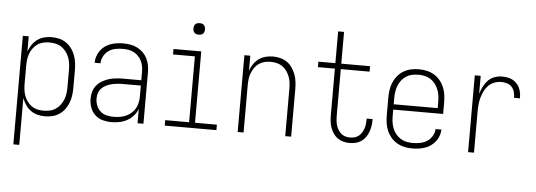

<svg xmlns="http://www.w3.org/2000/svg" viewBox="-56 -907 3613 1295"><g transform="rotate(5 1750.0 -260.0)"><path d="M69 215V-520H109V-418Q118 -442 132.5 -463.5Q147 -485 167.5 -500Q188 -515 213 -521.5Q238 -528 264 -528Q289 -528 314.5 -522Q340 -516 361.5 -501.5Q383 -487 398.5 -466Q414 -445 423 -421Q432 -397 435.5 -371.5Q439 -346 439 -320V-200Q439 -174 435.5 -148.5Q432 -123 423 -99Q414 -75 398.5 -54Q383 -33 361.5 -18.5Q340 -4 314.5 2Q289 8 264 8Q238 8 213 1.5Q188 -5 167.5 -20Q147 -35 132.5 -56.5Q118 -78 109 -102V215ZM251 -29Q272 -29 293.5 -33.5Q315 -38 333 -50Q351 -62 364 -79Q377 -96 385 -116Q393 -136 396 -157.5Q399 -179 399 -200V-320Q399 -341 396 -362.5Q393 -384 385 -404Q377 -424 364 -441Q351 -458 333 -470Q315 -482 293.5 -486.5Q272 -491 251 -491Q230 -491 209 -486Q188 -481 171 -469Q154 -457 141.5 -440Q129 -423 121.5 -403Q114 -383 111.5 -362Q109 -341 109 -320V-200Q109 -179 111.5 -158Q114 -137 121.5 -117Q129 -97 141.5 -80Q154 -63 171 -51Q188 -39 209 -34Q230 -29 251 -29Z M714 8Q684 8 654.5 0Q625 -8 603 -29Q581 -50 571 -79Q561 -108 561 -138Q561 -163 568 -186.5Q575 -210 590.5 -228.5Q606 -247 627.5 -259.5Q649 -272 672 -279Q695 -286 719.5 -288.5Q744 -291 768 -291H891V-348Q891 -367 887.5 -386Q884 -405 875.5 -422.5Q867 -440 853.5 -453.5Q840 -467 823 -476Q806 -485 787 -488Q768 -491 748 -491Q723 -491 698 -486Q673 -481 652.5 -466.5Q632 -452 619.5 -429Q607 -406 607 -381H567Q567 -403 574 -424Q581 -445 593.5 -463Q606 -481 624 -494Q642 -507 662.5 -514.5Q683 -522 704.5 -525Q726 -528 748 -528Q773 -528 797 -524Q821 -520 843 -509Q865 -498 882.5 -481Q900 -464 911 -442.5Q922 -421 926.5 -396.5Q931 -372 931 -348V0H891V-96Q881 -71 862.5 -50Q844 -29 820 -16Q796 -3 769 2.5Q742 8 714 8ZM727 -29Q748 -29 769 -32.5Q790 -36 809.5 -44.5Q829 -53 845 -67Q861 -81 871.5 -99Q882 -117 886.5 -138Q891 -159 891 -180V-255H768Q749 -255 730 -253Q711 -251 693 -246.5Q675 -242 657.5 -233.5Q640 -225 626.5 -211.5Q613 -198 607 -179.5Q601 -161 601 -142Q601 -118 610 -95Q619 -72 637 -56Q655 -40 679 -34.5Q703 -29 727 -29Z M1075 0V-37H1237V-483H1089V-520H1277V-37H1425V0ZM1250 -631Q1242 -631 1234.5 -633Q1227 -635 1221 -641Q1215 -647 1213 -654.5Q1211 -662 1211 -670Q1211 -678 1213 -685.5Q1215 -693 1221 -699Q1227 -705 1234.5 -707Q1242 -709 1250 -709Q1258 -709 1265.5 -707Q1273 -705 1279 -699Q1285 -693 1287 -685.5Q1289 -678 1289 -670Q1289 -662 1287 -654.5Q1285 -647 1279 -641Q1273 -635 1265.5 -633Q1258 -631 1250 -631Z M1569 0V-520H1609V-418Q1617 -442 1631.5 -463.5Q1646 -485 1666.5 -500Q1687 -515 1712 -521.5Q1737 -528 1763 -528Q1788 -528 1813 -521.5Q1838 -515 1858.5 -500.5Q1879 -486 1893.5 -464.5Q1908 -443 1916.5 -419.5Q1925 -396 1928 -370.5Q1931 -345 1931 -320V0H1891V-320Q1891 -341 1888.5 -362Q1886 -383 1878.5 -402.5Q1871 -422 1859 -439.5Q1847 -457 1829.5 -469Q1812 -481 1791.5 -486Q1771 -491 1750 -491Q1729 -491 1708.5 -486Q1688 -481 1670.5 -469Q1653 -457 1641 -439.5Q1629 -422 1621.5 -402.5Q1614 -383 1611.5 -362Q1609 -341 1609 -320V0Z M2327 8Q2305 8 2284 2.5Q2263 -3 2245.5 -15.5Q2228 -28 2216 -46Q2204 -64 2197 -84Q2190 -104 2187.5 -125.5Q2185 -147 2185 -169V-483H2070V-520H2185V-735H2225V-520H2420V-483H2225V-169Q2225 -152 2226.5 -136Q2228 -120 2232.5 -104Q2237 -88 2245.5 -74Q2254 -60 2266.5 -49Q2279 -38 2294.5 -33.5Q2310 -29 2327 -29Q2342 -29 2357.5 -33Q2373 -37 2385 -46.5Q2397 -56 2405.5 -69.5Q2414 -83 2419 -97.5Q2424 -112 2426 -127.5Q2428 -143 2428 -159V-166H2468V-157Q2468 -136 2464.5 -116Q2461 -96 2453.5 -76.5Q2446 -57 2434 -40.5Q2422 -24 2405 -12.5Q2388 -1 2367.5 3.5Q2347 8 2327 8Z M2751 8Q2724 8 2698 2.5Q2672 -3 2648.5 -16.5Q2625 -30 2607.5 -50.5Q2590 -71 2579.5 -95.5Q2569 -120 2565 -146.5Q2561 -173 2561 -200V-320Q2561 -347 2565 -373.5Q2569 -400 2579.5 -424.5Q2590 -449 2607.5 -469.5Q2625 -490 2648 -503.5Q2671 -517 2697 -522.5Q2723 -528 2750 -528Q2777 -528 2803 -522.5Q2829 -517 2852 -503.5Q2875 -490 2892.5 -469.5Q2910 -449 2920.5 -424.5Q2931 -400 2935 -373.5Q2939 -347 2939 -320V-242H2601V-200Q2601 -178 2604 -156.5Q2607 -135 2615 -115Q2623 -95 2636.5 -78Q2650 -61 2668.5 -49.5Q2687 -38 2708.5 -33.5Q2730 -29 2751 -29Q2776 -29 2801.5 -34Q2827 -39 2848 -52.5Q2869 -66 2882.5 -88.5Q2896 -111 2897 -136H2937Q2936 -114 2928.5 -93Q2921 -72 2907.5 -55Q2894 -38 2876 -25Q2858 -12 2837.5 -5Q2817 2 2795 5Q2773 8 2751 8ZM2601 -278H2899V-320Q2899 -342 2896 -363Q2893 -384 2885 -404Q2877 -424 2863.5 -441.5Q2850 -459 2832 -470.5Q2814 -482 2793 -486.5Q2772 -491 2750 -491Q2728 -491 2707 -486.5Q2686 -482 2668 -470.5Q2650 -459 2636.5 -441.5Q2623 -424 2615 -404Q2607 -384 2604 -363Q2601 -342 2601 -320Z M3129 0V-520H3169V-398Q3176 -423 3188 -447Q3200 -471 3218 -490Q3236 -509 3261 -518.5Q3286 -528 3313 -528Q3331 -528 3349 -525Q3367 -522 3383 -514Q3399 -506 3412 -492.5Q3425 -479 3432.5 -462.5Q3440 -446 3443 -428Q3446 -410 3446 -392H3406Q3406 -411 3401 -430.5Q3396 -450 3383 -464.5Q3370 -479 3351 -485Q3332 -491 3313 -491Q3288 -491 3265 -482.5Q3242 -474 3225 -457Q3208 -440 3197 -417.5Q3186 -395 3179.5 -371.5Q3173 -348 3171 -324Q3169 -300 3169 -276V0Z"/></g></svg>

Font: Iosevka Curly Extralight
Style: Regular
Weight: 200
Monospace: yes
Designer: Belleve Invis
Foundry: Belleve Invis
Version: Version 22.1.2; ttfautohint (v1.8.4)